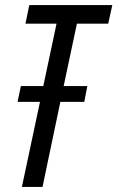

<svg xmlns="http://www.w3.org/2000/svg" viewBox="-20 -734 461 754"><path d="M66 0 137 -334H49L62 -396H150L202 -641H80L95 -714H421L405 -641H282L230 -396H323L311 -334H217L147 0Z"/></svg>

Font: Noto Sans UI Condensed
Style: Italic
Weight: 400
Width: 3
Italic angle: -12°
Designer: Monotype Design Team
Foundry: Monotype Imaging Inc.
Version: Version 1.901